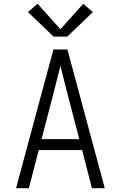

<svg xmlns="http://www.w3.org/2000/svg" viewBox="-20 -997 640 1017"><path d="M65 0 263 -735H337L535 0H467L415 -202H185L133 0ZM400 -260 340 -490Q330 -529 320 -568.5Q310 -608 300 -648Q290 -608 280 -568.5Q270 -529 260 -490L200 -260ZM336 -803H264L128 -933L179 -977L300 -842L421 -977L472 -933Z"/></svg>

Font: Iosevka Aile Custom Light
Style: Regular
Weight: 300
Designer: Belleve Invis
Foundry: Belleve Invis
Version: Version 17.0.2; ttfautohint (v1.8.3)